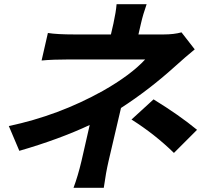

<svg xmlns="http://www.w3.org/2000/svg" viewBox="-20 -837 1040 914"><path d="M907 -602Q864 -567 811 -519Q689 -409 556 -323L497 -71Q484 -15 474 57H330Q351 1 368 -71L407 -242Q262 -174 72 -119L22 -237Q259 -287 469 -404Q603 -480 671 -554H309Q231 -554 178 -549L208 -680Q251 -673 335 -673H508L520 -725Q532 -780 535 -817H678Q661 -769 651 -725L639 -673H759Q808 -673 844 -683ZM711 -364Q833 -289 918 -219L808 -109Q717 -198 606 -268Z"/></svg>

Font: KaiGen Gothic CN Bold
Style: Bold
Weight: 700
Designer: Ryoko NISHIZUKA  (kana & ideographs); Paul D. Hunt (Latin, Greek & Cyrillic); Wenlong ZHANG  (bopomofo); Sandoll Communi
Foundry: Adobe Systems Incorporated
Version: Version 1.002.20150501